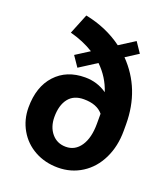

<svg xmlns="http://www.w3.org/2000/svg" viewBox="-142 -871 859 982"><g transform="rotate(20 287.5 -380.5)"><path d="M414.6 -637.2Q539.1 -509.3 539.6 -317.9V-281.7Q539.6 -197.8 507.1 -130.9Q474.6 -64 416.5 -27.1Q358.4 9.8 286.6 9.8Q216.3 9.8 160.2 -21.2Q104 -52.2 72.5 -107.2Q41 -162.1 41 -228.5Q41 -341.3 101.1 -406.5Q161.1 -471.7 261.7 -471.7Q328.1 -471.7 380.9 -434.6Q356.9 -508.8 299.8 -564L206.5 -504.4L168.5 -560.1L242.7 -607.4Q186 -642.6 113.8 -661.6L158.2 -771Q274.4 -747.6 361.3 -683.1L444.8 -736.3L482.4 -680.7ZM398.4 -323.7Q365.2 -364.3 293.5 -364.3Q238.3 -364.3 210.2 -327.9Q182.1 -291.5 182.1 -228.5Q182.1 -173.8 211.4 -138.9Q240.7 -104 288.6 -104Q338.9 -104 368.7 -148.2Q398.4 -192.4 398.4 -269.5Z"/></g></svg>

Font: Roboto
Style: Bold
Weight: 700
Designer: Google
Version: Version 2.134; 2016; ttfautohint (v1.6)